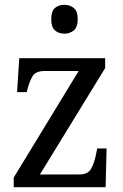

<svg xmlns="http://www.w3.org/2000/svg" viewBox="-20 -778 513 798"><path d="M37 0V-40L307 -483H167Q129 -483 116 -462.5Q103 -442 93 -403L91 -395H51L60 -536H417V-495L146 -53H311Q345 -53 358.5 -76.5Q372 -100 379 -136L384 -161H423L419 0ZM248 -638Q224 -638 208.5 -651.5Q193 -665 193 -698Q193 -732 208.5 -745Q224 -758 248 -758Q270 -758 286.5 -745Q303 -732 303 -698Q303 -665 286.5 -651.5Q270 -638 248 -638Z"/></svg>

Font: Noto Serif SemiCondensed
Style: Regular
Weight: 400
Width: 4
Designer: Monotype Design Team
Foundry: Monotype Imaging Inc.
Version: Version 2.013